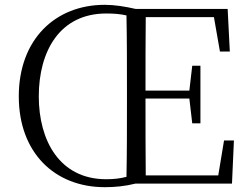

<svg xmlns="http://www.w3.org/2000/svg" viewBox="-20 -762 1035 797"><path d="M141 -362C141 -548 227 -706 421 -706C452 -706 479 -704 505 -698C507 -596 507 -494 507 -390V-335C507 -231 507 -129 505 -28C479 -21 452 -18 421 -18C227 -18 141 -179 141 -362ZM910 -179 886 -34H585C584 -133 584 -234 584 -353H766L778 -250H812V-489H778L766 -386H584C584 -495 584 -595 585 -691H868L893 -548H934L925 -725H543C498 -735 456 -742 415 -742C208 -742 58 -597 58 -362C58 -128 207 15 415 15C457 15 499 11 543 0H943L951 -179Z"/></svg>

Font: Noto Serif KR Light
Style: Regular
Weight: 300
Designer: Ryoko NISHIZUKA 西塚涼子 (kana & ideographs); Frank Grießhammer (Latin, Greek & Cyrillic); Wenlong ZHANG 张文龙 (bopomofo); San
Foundry: Adobe
Version: Version 2.001;hotconv 1.1.0;makeotfexe 2.6.0